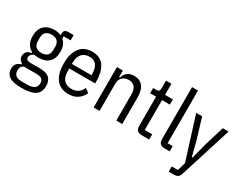

<svg xmlns="http://www.w3.org/2000/svg" viewBox="-98 -1326 2688 2125"><g transform="rotate(30 1245.5 -264.0)"><path d="M470 58Q470 140 414.5 176Q359 212 243 212Q132 212 84.5 179Q37 146 37 84Q37 42 58 18Q79 -6 112 -12V-26Q92 -37 80.5 -54.5Q69 -72 69 -96Q69 -128 87.5 -151Q106 -174 148 -179V-190Q108 -210 85.5 -249.5Q63 -289 63 -349Q63 -437 111 -482Q159 -527 240 -527Q288 -527 327 -510V-528Q327 -557 340 -570Q353 -583 382 -583H451V-516H362V-488Q388 -465 402.5 -431Q417 -397 417 -349Q417 -261 369 -216Q321 -171 240 -171Q216 -171 191 -176Q163 -171 148.5 -153.5Q134 -136 134 -118Q134 -98 148 -88Q162 -78 194 -78H307Q394 -78 432 -43Q470 -8 470 58ZM399 63Q399 29 378 11.5Q357 -6 306 -6H149Q126 5 116.5 22Q107 39 107 65Q107 104 131 126.5Q155 149 208 149H274Q336 149 367.5 128.5Q399 108 399 63ZM240 -233Q287 -233 313 -257Q339 -281 339 -331V-368Q339 -418 313 -442Q287 -466 240 -466Q193 -466 167 -442Q141 -418 141 -368V-331Q141 -281 167 -257Q193 -233 240 -233Z M724 12Q679 12 640 -3Q601 -18 573 -51Q545 -84 529 -135Q513 -186 513 -258Q513 -330 529 -381Q545 -432 573 -465Q601 -498 640 -513Q679 -528 724 -528Q769 -528 806.5 -513Q844 -498 870 -465Q896 -432 910.5 -381Q925 -330 925 -258V-239H594V-206Q594 -130 628.5 -92.5Q663 -55 724 -55Q776 -55 809 -77.5Q842 -100 861 -145L913 -107Q889 -54 842.5 -21Q796 12 724 12ZM724 -464Q662 -464 628 -425Q594 -386 594 -310V-297H844V-310Q844 -464 724 -464Z M1043 0V-516H1119V-432H1129Q1144 -480 1175.5 -504Q1207 -528 1261 -528Q1330 -528 1369.5 -481Q1409 -434 1409 -336V0H1333V-331Q1333 -393 1307.5 -426Q1282 -459 1229 -459Q1183 -459 1151 -431Q1119 -403 1119 -352V0Z M1660 0Q1619 0 1600.5 -18.5Q1582 -37 1582 -78V-449H1506V-516H1551Q1574 -516 1581.5 -527.5Q1589 -539 1589 -562V-658H1658V-516H1758V-449H1658V-67H1753V0Z M1952 0Q1911 0 1892.5 -18.5Q1874 -37 1874 -78V-740H1950V-67H2015V0Z M2396 -516H2470L2266 132Q2260 152 2253 165.5Q2246 179 2235.5 186.5Q2225 194 2210.5 197Q2196 200 2174 200H2118V133H2197L2227 28L2056 -516H2132L2211 -256L2259 -67H2269L2317 -256Z"/></g></svg>

Font: IBM Plex Sans Cond
Style: Regular
Weight: 400
Width: 3
Designer: Mike Abbink, Paul van der Laan, Pieter van Rosmalen
Foundry: Bold Monday
Version: Version 1.3